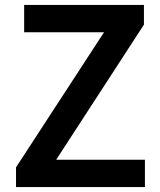

<svg xmlns="http://www.w3.org/2000/svg" viewBox="-20 -759 650 779"><path d="M45 0V-80L402 -628H78V-739H564V-659L208 -111H568V0Z"/></svg>

Font: Noto Sans JP Thin SemiBold
Style: Regular
Weight: 600
Version: Version 2.004-H2;hotconv 1.0.118;makeotfexe 2.5.65603